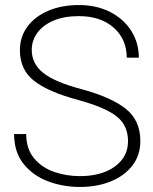

<svg xmlns="http://www.w3.org/2000/svg" viewBox="-20 -732 608 762"><path d="M288 -336Q172 -367 115.5 -411Q59 -455 59 -533Q59 -586 89 -626.5Q119 -667 172 -689.5Q225 -712 293 -712Q363 -712 417 -684.5Q471 -657 501 -609.5Q531 -562 531 -503H483Q483 -576 431.5 -622Q380 -668 293 -668Q234 -668 192 -650Q150 -632 128 -601.5Q106 -571 106 -534Q106 -480 150.5 -443.5Q195 -407 304 -378Q422 -346 479.5 -300Q537 -254 537 -172Q537 -116 505.5 -75Q474 -34 419.5 -12Q365 10 297 10Q231 10 171.5 -12Q112 -34 74 -81Q36 -128 36 -200H84Q84 -141 115.5 -103.5Q147 -66 195.5 -49.5Q244 -33 297 -33Q383 -33 435.5 -71Q488 -109 488 -171Q488 -212 469.5 -241Q451 -270 407.5 -292.5Q364 -315 288 -336Z"/></svg>

Font: Freesentation 2 ExtraLight
Style: Regular
Weight: 260
Designer: glyphs from Roboto by Christian Robertson / Hangul glyphs from Noto Sans CJK(Source Han Sans) by Jang Soo-young and Kang
Foundry: PT&
Version: Version 2.001